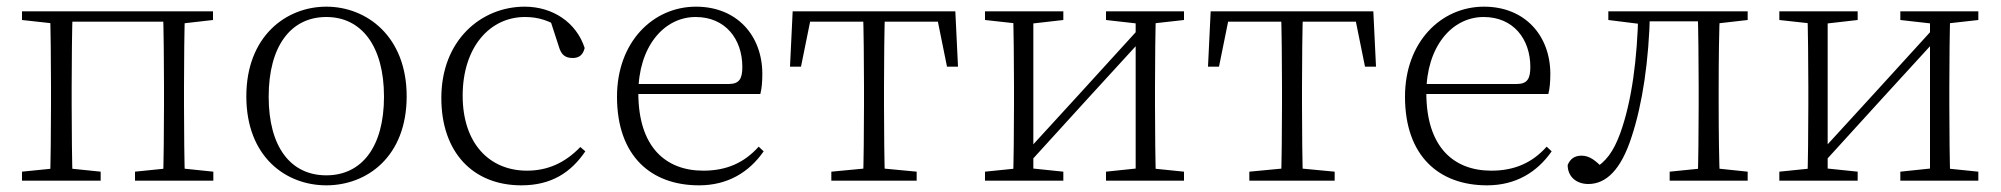

<svg xmlns="http://www.w3.org/2000/svg" viewBox="-20 -542 6002 576"><path d="M130 0H198C196 -48 195 -158 195 -226V-283C195 -349 196 -460 198 -508H130C132 -460 133 -349 133 -283V-226C133 -158 132 -48 130 0ZM469 0H535C533 -48 532 -158 532 -226V-283C532 -349 533 -460 535 -508H469C471 -460 472 -349 472 -283V-226C472 -158 471 -48 469 0ZM46 0H282V-27L175 -38H155L46 -27ZM385 0H620V-27L514 -38H493L385 -27ZM46 -482 155 -470H163V-508H46ZM502 -470H514L619 -482V-508H502ZM163 -477H502V-508H163Z M959 14C1081 14 1200 -72 1200 -253C1200 -433 1080 -522 959 -522C838 -522 719 -433 719 -253C719 -72 837 14 959 14ZM959 -16C852 -16 786 -101 786 -252C786 -403 852 -491 959 -491C1065 -491 1132 -403 1132 -252C1132 -101 1065 -16 959 -16Z M1544 14C1635 14 1693 -25 1736 -88L1721 -101C1674 -52 1621 -30 1561 -30C1448 -30 1368 -112 1368 -255C1368 -400 1449 -491 1555 -491C1594 -491 1629 -481 1671 -452L1628 -490L1656 -404C1663 -379 1674 -368 1698 -368C1717 -368 1729 -377 1734 -398C1709 -475 1638 -522 1554 -522C1424 -522 1304 -422 1304 -248C1304 -85 1399 14 1544 14Z M2077 14C2163 14 2227 -25 2271 -88L2256 -102C2213 -54 2160 -30 2090 -30C1976 -30 1895 -102 1895 -263C1895 -401 1971 -491 2067 -491C2156 -491 2207 -425 2207 -341C2207 -306 2198 -290 2166 -290H1861V-260H2261C2265 -275 2267 -296 2267 -320C2267 -435 2191 -522 2068 -522C1939 -522 1831 -416 1831 -252C1831 -73 1934 14 2077 14Z M2350 -342H2383L2416 -505L2383 -477H2821L2788 -505L2821 -342H2854L2846 -508H2358ZM2474 0H2730V-27L2614 -38H2590L2474 -27ZM2569 0H2635C2633 -48 2632 -158 2632 -226V-283C2632 -349 2633 -460 2635 -508H2569C2571 -460 2572 -349 2572 -283V-226C2572 -158 2571 -48 2569 0Z M2935 0H3170V-27L3064 -38H3043L2935 -27ZM3298 0H3532V-27L3424 -38H3403L3298 -27ZM3019 0H3080V-508H3019C3021 -460 3022 -349 3022 -283V-226C3022 -158 3021 -48 3019 0ZM3060 -45 3243 -246 3427 -447H3433L3405 -465L3220 -262L3036 -61H3030ZM3387 0H3448C3446 -48 3445 -158 3445 -226V-283C3445 -349 3446 -460 3448 -508H3387ZM2935 -482 3044 -470H3065L3170 -482V-508H2935ZM3298 -482 3404 -470H3425L3532 -482V-508H3298Z M3604 -342H3637L3670 -505L3637 -477H4075L4042 -505L4075 -342H4108L4100 -508H3612ZM3728 0H3984V-27L3868 -38H3844L3728 -27ZM3823 0H3889C3887 -48 3886 -158 3886 -226V-283C3886 -349 3887 -460 3889 -508H3823C3825 -460 3826 -349 3826 -283V-226C3826 -158 3825 -48 3823 0Z M4441 14C4527 14 4591 -25 4635 -88L4620 -102C4577 -54 4524 -30 4454 -30C4340 -30 4259 -102 4259 -263C4259 -401 4335 -491 4431 -491C4520 -491 4571 -425 4571 -341C4571 -306 4562 -290 4530 -290H4225V-260H4625C4629 -275 4631 -296 4631 -320C4631 -435 4555 -522 4432 -522C4303 -522 4195 -416 4195 -252C4195 -73 4298 14 4441 14Z M4745 10C4798 10 4843 -32 4875 -132C4907 -229 4927 -359 4930 -508H4895C4892 -363 4875 -238 4841 -143C4820 -86 4798 -57 4761 -35V-26H4791V-35C4767 -61 4748 -75 4725 -75C4704 -75 4691 -66 4683 -47C4683 -12 4709 10 4745 10ZM4805 -482 4901 -470H4908V-508H4805ZM4910 -478H5102V-508H4910ZM4989 0H5223V-27L5118 -38H5098L4989 -27ZM5073 0H5140C5137 -48 5136 -158 5136 -226V-283C5136 -349 5137 -460 5140 -508H5073C5075 -460 5076 -349 5076 -283V-226C5076 -158 5075 -48 5073 0ZM5106 -470H5118L5223 -482V-508H5106Z M5318 0H5553V-27L5447 -38H5426L5318 -27ZM5681 0H5915V-27L5807 -38H5786L5681 -27ZM5402 0H5463V-508H5402C5404 -460 5405 -349 5405 -283V-226C5405 -158 5404 -48 5402 0ZM5443 -45 5626 -246 5810 -447H5816L5788 -465L5603 -262L5419 -61H5413ZM5770 0H5831C5829 -48 5828 -158 5828 -226V-283C5828 -349 5829 -460 5831 -508H5770ZM5318 -482 5427 -470H5448L5553 -482V-508H5318ZM5681 -482 5787 -470H5808L5915 -482V-508H5681Z"/></svg>

Font: Source Han Serif CN VF
Style: Regular
Weight: 250
Designer: Ryoko NISHIZUKA 西塚涼子 (kana & ideographs); Frank Grießhammer (Latin, Greek & Cyrillic); Wenlong ZHANG 张文龙 (bopomofo); San
Foundry: Adobe
Version: Version 2.002;hotconv 1.1.0;makeotfexe 2.6.0